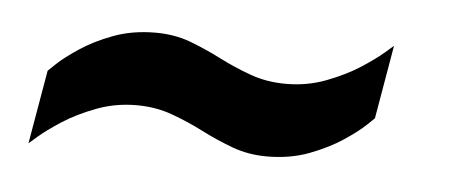

<svg xmlns="http://www.w3.org/2000/svg" viewBox="-29 -449 699 299"><g transform="rotate(5 320.5 -299.5)"><path d="M22.9 -199.5 42.8 -314.7Q42.8 -314.7 54.5 -325.9Q66.3 -337.1 87.9 -351.5Q109.5 -366 139.2 -377.2Q169 -388.4 205.2 -388.4Q235.1 -388.4 260 -379.1Q284.8 -369.7 308.7 -357.5Q332.6 -345.3 358.3 -336Q384.1 -326.7 414.2 -326.7Q447.3 -326.7 476.7 -337.9Q506.2 -349.1 528.6 -363.5Q551 -378 563.9 -389.2Q576.8 -400.4 576.8 -400.4L557 -285.3Q557 -285.3 545.2 -274Q533.4 -262.8 511.7 -248.4Q490 -234 460.3 -222.7Q430.5 -211.5 394.5 -211.5Q365.4 -211.5 340.2 -220.8Q314.9 -230.2 291 -242.4Q267.2 -254.6 241.4 -263.9Q215.7 -273.3 185.6 -273.3Q152.5 -273.3 122.9 -262Q93.3 -250.8 71 -236.4Q48.8 -222 35.8 -210.7Q22.9 -199.5 22.9 -199.5Z"/></g></svg>

Font: Archivo Variable SemiBold
Style: Italic
Weight: 600
Italic angle: -10°
Designer: Hector Gatti
Foundry: Omnibus-Type
Version: Version 2.001